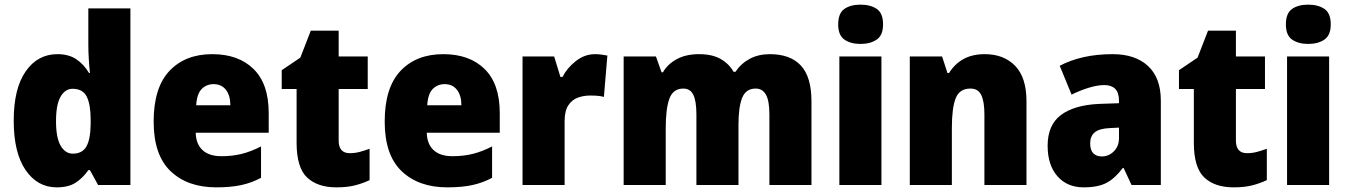

<svg xmlns="http://www.w3.org/2000/svg" viewBox="-20 -796 5800 826"><path d="M224 10Q141 10 90 -64.5Q39 -139 39 -277Q39 -415 90.5 -489Q142 -563 227 -563Q276 -563 308.5 -541Q341 -519 363 -482H367Q364 -509 362 -542Q360 -575 360 -604V-760H541V0H402L367 -64H360Q337 -31 306 -10.5Q275 10 224 10ZM293 -135Q334 -135 351.5 -165.5Q369 -196 370 -261V-282Q370 -347 353 -380.5Q336 -414 292 -414Q260 -414 240.5 -380Q221 -346 221 -275Q221 -203 241 -169Q261 -135 293 -135Z M893 -563Q1006 -563 1071 -499Q1136 -435 1136 -310V-225H822Q823 -177 851 -150.5Q879 -124 933 -124Q980 -124 1020 -134Q1060 -144 1103 -166V-31Q1064 -10 1019 0Q974 10 910 10Q787 10 714 -59.5Q641 -129 641 -273Q641 -419 709 -491Q777 -563 893 -563ZM899 -434Q868 -434 847.5 -413Q827 -392 824 -343H971Q971 -385 952 -409.5Q933 -434 899 -434Z M1485 -137Q1507 -137 1527.5 -142.5Q1548 -148 1570 -156V-21Q1540 -7 1507 1.5Q1474 10 1427 10Q1346 10 1301 -32.5Q1256 -75 1256 -182V-413H1192V-494L1272 -548L1317 -664H1437V-553H1562V-413H1437V-191Q1437 -137 1485 -137Z M1887 -563Q2000 -563 2065 -499Q2130 -435 2130 -310V-225H1816Q1817 -177 1845 -150.5Q1873 -124 1927 -124Q1974 -124 2014 -134Q2054 -144 2097 -166V-31Q2058 -10 2013 0Q1968 10 1904 10Q1781 10 1708 -59.5Q1635 -129 1635 -273Q1635 -419 1703 -491Q1771 -563 1887 -563ZM1893 -434Q1862 -434 1841.5 -413Q1821 -392 1818 -343H1965Q1965 -385 1946 -409.5Q1927 -434 1893 -434Z M2540 -563Q2554 -563 2568.5 -561Q2583 -559 2593 -557L2578 -379Q2568 -382 2554.5 -383.5Q2541 -385 2518 -385Q2491 -385 2466 -376Q2441 -367 2425 -343Q2409 -319 2409 -274V0H2228V-553H2364L2391 -465H2400Q2419 -503 2457 -533Q2495 -563 2540 -563Z M3292 -563Q3380 -563 3425.5 -514Q3471 -465 3471 -360V0H3290V-303Q3290 -363 3275 -389Q3260 -415 3231 -415Q3189 -415 3173 -375.5Q3157 -336 3157 -260V0H2976V-303Q2976 -362 2962.5 -388.5Q2949 -415 2920 -415Q2876 -415 2860 -372Q2844 -329 2844 -244V0H2663V-553H2802L2826 -485H2832Q2852 -520 2891.5 -541.5Q2931 -563 2987 -563Q3044 -563 3080 -542.5Q3116 -522 3136 -487H3144Q3168 -523 3205.5 -543Q3243 -563 3292 -563Z M3682 -776Q3725 -776 3752 -757.5Q3779 -739 3779 -691Q3779 -644 3751.5 -625.5Q3724 -607 3682 -607Q3640 -607 3613 -625.5Q3586 -644 3586 -691Q3586 -739 3612.5 -757.5Q3639 -776 3682 -776ZM3772 -553V0H3591V-553Z M4217 -563Q4298 -563 4347 -513Q4396 -463 4396 -360V0H4215V-304Q4215 -359 4201.5 -387Q4188 -415 4155 -415Q4108 -415 4091.5 -373.5Q4075 -332 4075 -246V0H3894V-553H4033L4056 -482H4063Q4087 -521 4125 -542Q4163 -563 4217 -563Z M4767 -563Q4864 -563 4919 -512Q4974 -461 4974 -363V0H4848L4814 -73H4810Q4778 -30 4741.5 -10Q4705 10 4642 10Q4571 10 4529 -38Q4487 -86 4487 -169Q4487 -258 4544 -301Q4601 -344 4708 -349L4794 -352V-362Q4794 -398 4777.5 -414Q4761 -430 4731 -430Q4702 -430 4665.5 -419Q4629 -408 4590 -389L4539 -513Q4584 -537 4641 -550Q4698 -563 4767 -563ZM4755 -245Q4709 -243 4689.5 -226.5Q4670 -210 4670 -179Q4670 -150 4683.5 -136.5Q4697 -123 4720 -123Q4750 -123 4772 -145Q4794 -167 4794 -202V-247Z M5345 -137Q5367 -137 5387.5 -142.5Q5408 -148 5430 -156V-21Q5400 -7 5367 1.5Q5334 10 5287 10Q5206 10 5161 -32.5Q5116 -75 5116 -182V-413H5052V-494L5132 -548L5177 -664H5297V-553H5422V-413H5297V-191Q5297 -137 5345 -137Z M5608 -776Q5651 -776 5678 -757.5Q5705 -739 5705 -691Q5705 -644 5677.5 -625.5Q5650 -607 5608 -607Q5566 -607 5539 -625.5Q5512 -644 5512 -691Q5512 -739 5538.5 -757.5Q5565 -776 5608 -776ZM5698 -553V0H5517V-553Z"/></svg>

Font: Noto Sans Bengali SemiCondensed Black
Style: Regular
Weight: 900
Width: 4
Designer: Joana Ranito - Universal Thirst; Jelle Bosma - Monotype Design Team
Foundry: Universal Thirst ehf.
Version: Version 3.000; ttfautohint (v1.8.4.7-5d5b)